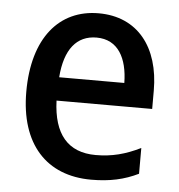

<svg xmlns="http://www.w3.org/2000/svg" viewBox="-45 -593 601 646"><g transform="rotate(5 255.5 -270.0)"><path d="M286 10C349 10 398 -1 445 -24V-111C394 -86 349 -74 294 -74C200 -74 151 -132 147 -245H470V-307C470 -453 395 -550 263 -550C130 -550 43 -448 43 -266C43 -89 135 10 286 10ZM149 -324C156 -419 196 -468 263 -468C336 -468 368 -407 369 -324Z"/></g></svg>

Font: Noto Sans SemiCondensed Medium
Style: Regular
Weight: 500
Width: 4
Designer: Monotype Design Team
Foundry: Monotype Imaging Inc.
Version: Version 2.013